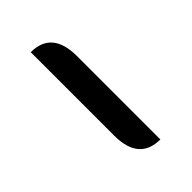

<svg xmlns="http://www.w3.org/2000/svg" viewBox="5 -450 346 346"><g transform="rotate(45 177.5 -277.0)"><path d="M38.9 -250Q38.9 -304 103 -304H315.2Q315.2 -250 251 -250Z"/></g></svg>

Font: Myanmar KatKuu
Style: Regular
Weight: 400
Designer: Khon Soe Zaw Thu
Foundry: MPUA
Version: Version 1.00 September 13, 2016, initial release